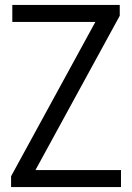

<svg xmlns="http://www.w3.org/2000/svg" viewBox="-20 -760 536 780"><path d="M124 -69H471.5V0H25V-44L367.5 -671H30V-740H466.5V-696Z"/></svg>

Font: Encode Sans Condensed
Style: Regular
Weight: 400
Width: 3
Designer: Multiple Designers
Foundry: Impallari Type
Version: Version 2.000